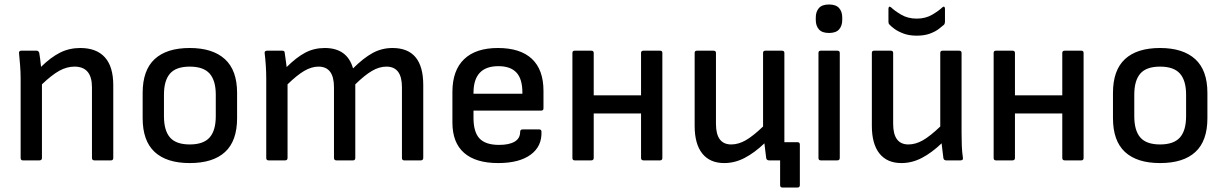

<svg xmlns="http://www.w3.org/2000/svg" viewBox="-20 -715 5461 856"><path d="M82 0Q72 0 72 -11V-366Q72 -393 69.5 -425Q67 -457 65 -476Q63 -489 75 -489H143Q152 -489 155 -479Q157 -470 159 -452.5Q161 -435 163 -417Q207 -460 248 -480.5Q289 -501 338 -501Q410 -501 447.5 -459.5Q485 -418 485 -335V-11Q485 0 475 0H401Q390 0 390 -11V-326Q390 -418 312 -418Q278 -418 244.5 -399.5Q211 -381 167 -339V-11Q167 0 156 0Z M826 12Q723 12 669.5 -37.5Q616 -87 616 -188V-301Q616 -402 669.5 -451.5Q723 -501 826 -501Q928 -501 982.5 -451.5Q1037 -402 1037 -301V-188Q1037 -87 983.5 -37.5Q930 12 826 12ZM826 -71Q887 -71 914.5 -102Q942 -133 942 -197V-293Q942 -356 914.5 -387Q887 -418 826 -418Q765 -418 738 -387Q711 -356 711 -293V-197Q711 -133 738 -102Q765 -71 826 -71Z M1177 0Q1167 0 1167 -11V-366Q1167 -394 1165 -423.5Q1163 -453 1160 -477Q1158 -489 1171 -489H1238Q1248 -489 1249 -482Q1251 -467 1253.5 -450Q1256 -433 1258 -416Q1301 -459 1340.5 -480Q1380 -501 1428 -501Q1528 -501 1554 -410Q1600 -456 1641 -478.5Q1682 -501 1730 -501Q1867 -501 1867 -336V-11Q1867 0 1856 0H1782Q1772 0 1772 -11V-326Q1772 -418 1703 -418Q1671 -418 1638.5 -399Q1606 -380 1564 -339V-11Q1564 0 1554 0H1480Q1469 0 1469 -11V-326Q1469 -418 1400 -418Q1369 -418 1336.5 -399Q1304 -380 1262 -339V-11Q1262 0 1251 0Z M2201 12Q2101 12 2049 -33.5Q1997 -79 1997 -169V-305Q1997 -401 2049 -451Q2101 -501 2200 -501Q2300 -501 2351.5 -452.5Q2403 -404 2403 -310V-232Q2403 -222 2393 -222H2091V-190Q2091 -126 2118 -97.5Q2145 -69 2205 -69Q2250 -69 2274.5 -83.5Q2299 -98 2299 -127Q2299 -138 2310 -138H2384Q2393 -138 2394 -129Q2397 -63 2346 -25.5Q2295 12 2201 12ZM2091 -297H2309V-302Q2309 -363 2282.5 -391.5Q2256 -420 2202 -420Q2091 -420 2091 -301Z M2542 0Q2532 0 2532 -11V-479Q2532 -489 2542 -489H2616Q2627 -489 2627 -479V-290H2838V-479Q2838 -489 2849 -489H2923Q2933 -489 2933 -479V-11Q2933 0 2923 0H2849Q2838 0 2838 -11V-209H2627V-11Q2627 0 2616 0Z M3209 12Q3145 12 3111 -30.5Q3077 -73 3077 -154V-479Q3077 -489 3087 -489H3161Q3172 -489 3172 -479V-163Q3172 -71 3240 -71Q3272 -71 3304.5 -89.5Q3337 -108 3382 -151V-479Q3382 -489 3392 -489H3466Q3477 -489 3477 -479V-123Q3477 -113 3477 -102Q3477 -91 3477 -81H3536Q3546 -81 3546 -70V110Q3546 121 3536 121H3468Q3458 121 3458 110V0H3409Q3398 0 3396 -10Q3394 -26 3392 -42.5Q3390 -59 3388 -76Q3344 -34 3300 -11Q3256 12 3209 12Z M3639 0Q3629 0 3629 -11V-479Q3629 -489 3639 -489H3713Q3724 -489 3724 -479V-11Q3724 0 3713 0ZM3676 -568Q3645 -568 3631 -584Q3617 -600 3617 -626V-637Q3617 -663 3631 -679Q3645 -695 3676 -695Q3707 -695 3721 -679Q3735 -663 3735 -637V-626Q3735 -600 3721 -584Q3707 -568 3676 -568Z M3999 12Q3935 12 3901 -30.5Q3867 -73 3867 -154V-479Q3867 -489 3877 -489H3951Q3962 -489 3962 -479V-163Q3962 -71 4030 -71Q4062 -71 4094.5 -89.5Q4127 -108 4172 -151V-479Q4172 -489 4182 -489H4256Q4267 -489 4267 -479V-123Q4267 -95 4268 -66.5Q4269 -38 4273 -11Q4275 0 4262 0H4199Q4188 0 4186 -10Q4184 -26 4182 -42.5Q4180 -59 4178 -76Q4134 -34 4090 -11Q4046 12 3999 12ZM4067 -556Q4033 -556 4008 -565.5Q3983 -575 3967.5 -586.5Q3952 -598 3945 -606Q3941 -610 3941 -618V-676Q3941 -682 3944 -684.5Q3947 -687 3953 -682Q3967 -668 3997 -650Q4027 -632 4067 -632Q4107 -632 4137 -650Q4167 -668 4181 -682Q4187 -687 4190 -684.5Q4193 -682 4193 -676V-618Q4193 -610 4189 -605Q4181 -598 4165.5 -586Q4150 -574 4125.5 -565Q4101 -556 4067 -556Z M4420 0Q4410 0 4410 -11V-479Q4410 -489 4420 -489H4494Q4505 -489 4505 -479V-290H4716V-479Q4716 -489 4727 -489H4801Q4811 -489 4811 -479V-11Q4811 0 4801 0H4727Q4716 0 4716 -11V-209H4505V-11Q4505 0 4494 0Z M5152 12Q5049 12 4995.5 -37.5Q4942 -87 4942 -188V-301Q4942 -402 4995.5 -451.5Q5049 -501 5152 -501Q5254 -501 5308.5 -451.5Q5363 -402 5363 -301V-188Q5363 -87 5309.5 -37.5Q5256 12 5152 12ZM5152 -71Q5213 -71 5240.5 -102Q5268 -133 5268 -197V-293Q5268 -356 5240.5 -387Q5213 -418 5152 -418Q5091 -418 5064 -387Q5037 -356 5037 -293V-197Q5037 -133 5064 -102Q5091 -71 5152 -71Z"/></svg>

Font: Sofia Sans Medium
Style: Regular
Weight: 500
Designer: Botio Nikoltchev, Ani Petrova
Foundry: lettersoup
Version: Version 4.101; ttfautohint (v1.8.4.7-5d5b)